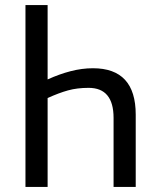

<svg xmlns="http://www.w3.org/2000/svg" viewBox="-20 -734 619 754"><path d="M80 0H167V-349Q211 -369 247 -379Q283 -389 328 -389Q426 -389 426 -271V0H513V-284Q513 -466 345 -466Q302 -466 257.5 -454.5Q213 -443 167 -422V-714H80Z"/></svg>

Font: Noto Sans Display SemiCondensed
Style: Regular
Weight: 400
Width: 4
Designer: Monotype Design team
Foundry: Monotype Imaging Inc.
Version: 1.000